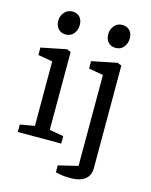

<svg xmlns="http://www.w3.org/2000/svg" viewBox="-127 -777 805 1024"><g transform="rotate(15 276.0 -265.5)"><path d="M28 -41 108 -55V-411L28 -425V-466L167 -494L190 -485V-55L268 -41V0H28ZM139 -568Q114 -568 98.5 -585Q83 -602 83 -630Q83 -656 100 -676Q117 -696 144 -696Q170 -696 185 -680Q200 -664 200 -636Q200 -609 184 -588.5Q168 -568 139 -568ZM363 165Q327 165 303.5 160Q280 155 280 155V117L388 91V-411L308 -425V-466L447 -494L470 -485V83Q470 122 442.5 143.5Q415 165 363 165ZM415 -568Q389 -568 374 -585Q359 -602 359 -630Q359 -656 376 -676Q393 -696 420 -696Q445 -696 460.5 -680Q476 -664 476 -636Q476 -609 460 -588.5Q444 -568 415 -568Z"/></g></svg>

Font: Faustina VF Beta
Style: Regular
Weight: 400
Designer: Alfonso Garcia
Foundry: Omnibus-Type
Version: Version 1.006